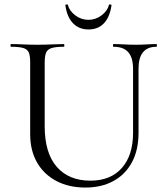

<svg xmlns="http://www.w3.org/2000/svg" viewBox="-20 -821 738 854"><path d="M571.8 -515.4Q571.8 -564.4 550.5 -588.7Q529.2 -613 485.2 -613Q482.4 -613 482.4 -619Q482.4 -625 485.2 -625Q507.8 -625 531.9 -623.5Q556 -622 584.6 -622Q608.4 -622 632.4 -623.5Q656.4 -625 676 -625Q678 -625 678 -619Q678 -613 676 -613Q636 -613 616.1 -588.7Q596.2 -564.4 596.2 -515.4V-231Q596.2 -153.6 566.8 -99.1Q537.4 -44.6 484.2 -15.7Q431 13.2 360 13.2Q286.2 13.2 230.7 -16Q175.2 -45.2 144.7 -98.5Q114.2 -151.8 114.2 -224.2V-544Q114.2 -573 108 -587.5Q101.8 -602 83.5 -607.5Q65.2 -613 28.8 -613Q26.6 -613 26.6 -619Q26.6 -625 28.8 -625Q53.2 -625 82.8 -623.5Q112.4 -622 146 -622Q180.8 -622 210.8 -623.5Q240.8 -625 263.4 -625Q266.4 -625 266.4 -619Q266.4 -613 263.4 -613Q227 -613 208.8 -607Q190.6 -601 184.7 -586Q178.8 -571 178.8 -542V-259.2Q178.8 -140.2 232.6 -78.8Q286.4 -17.4 382 -17.4Q472.2 -17.4 522 -73.9Q571.8 -130.4 571.8 -230ZM373.8 -690Q331 -690 304.5 -717.8Q278 -745.6 270.8 -797Q270 -800.8 275.5 -801.2Q281 -801.6 281.8 -799.6Q288.2 -773 314.6 -752.9Q341 -732.8 373.8 -732.8Q405.4 -732.8 431.9 -752.9Q458.4 -773 464.8 -799.6Q465.6 -801.6 471.1 -801.2Q476.6 -800.8 475.8 -797Q468.6 -745.6 442.6 -717.8Q416.6 -690 373.8 -690Z"/></svg>

Font: Cormorant Light
Style: Regular
Weight: 300
Designer: Christian Thalmann (Catharsis Fonts)
Foundry: Catharsis Fonts
Version: Version 4.000